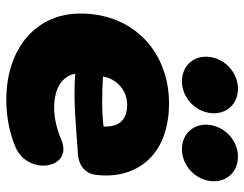

<svg xmlns="http://www.w3.org/2000/svg" viewBox="-103 -661 776 610"><g transform="rotate(90 285.0 -356.0)"><path d="M298 12C346 12 400 3 447 -17C540 -56 517 -204 422 -162C395 -150 357 -140 323 -140C261 -140 222 -165 214 -207C302 -200 395 -211 474 -216C499 -218 530 -234 535 -270C552 -390 484 -505 308 -505C149 -505 23 -396 23 -223C23 -83 133 12 298 12ZM238 -546C288 -546 332 -585 339 -635C346 -685 312 -724 262 -724C212 -724 168 -685 161 -635C154 -585 188 -546 238 -546ZM454 -546C504 -546 548 -585 555 -635C562 -685 528 -724 478 -724C428 -724 384 -685 377 -635C370 -585 404 -546 454 -546ZM223 -295 224 -299C230 -333 262 -372 313 -372C363 -372 384 -344 382 -297C334 -291 279 -292 223 -295Z"/></g></svg>

Font: SN Pro Black
Style: Italic
Weight: 900
Italic angle: -9°
Designer: Tobias Whetton
Foundry: Supernotes
Version: Version 1.001;Glyphs 3.2 (3249)